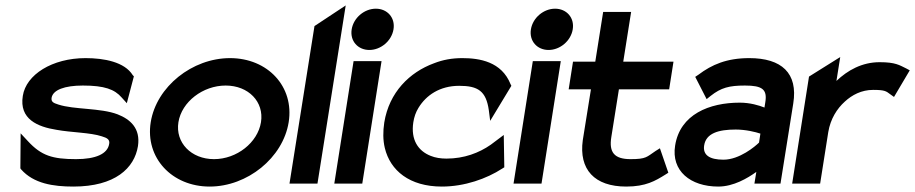

<svg xmlns="http://www.w3.org/2000/svg" viewBox="-20 -676 3370 707"><path d="M188 -198C242 -188 313 -188 355 -174C375 -168 385 -162 382 -146C376 -109 332 -90 260 -90C173 -90 132 -103 83 -156L56 -185L55 -56L58 -52C104 0 176 11 250 11C404 11 475 -57 488 -138C498 -204 459 -237 413 -255C350 -279 253 -272 195 -291C175 -297 168 -302 170 -316C175 -345 218 -361 285 -361C365 -361 402 -347 428 -317L447 -296L473 -395L469 -399C439 -448 363 -462 295 -462C172 -462 76 -401 64 -323C50 -237 119 -209 188 -198Z M752 11C891 11 1022 -95 1043 -226C1064 -357 966 -462 827 -462C688 -462 556 -357 535 -226C514 -95 613 11 752 11ZM811 -361C895 -361 953 -301 941 -226C929 -151 852 -90 768 -90C684 -90 625 -151 637 -226C649 -301 727 -361 811 -361Z M1149 0 1253 -656 1138 -580 1046 0Z M1340 -492C1382 -492 1422 -525 1429 -568C1436 -611 1406 -644 1364 -644C1322 -644 1282 -611 1275 -568C1268 -525 1298 -492 1340 -492ZM1314 0 1385 -451H1282L1211 0Z M1397 -131C1417 -48 1488 11 1607 11C1691 11 1772 -18 1829 -55L1837 -60L1835 -179L1787 -143C1744 -113 1689 -92 1624 -92C1603 -92 1583 -95 1566 -102C1520 -120 1492 -161 1502 -226C1505 -245 1511 -263 1521 -279C1549 -325 1599 -360 1671 -360C1740 -360 1770 -341 1780 -270L1785 -231L1863 -360L1860 -366C1827 -449 1746 -462 1682 -462C1645 -462 1611 -456 1578 -443C1488 -410 1413 -336 1395 -225C1390 -192 1390 -160 1397 -131Z M2000 -492C2042 -492 2082 -525 2089 -568C2096 -611 2066 -644 2024 -644C1982 -644 1942 -611 1935 -568C1928 -525 1958 -492 2000 -492ZM1974 0 2045 -451H1942L1871 0Z M2156 -347 2126 -160C2111 -52 2169 11 2286 11C2358 11 2393 -10 2430 -33L2441 -40L2410 -130L2394 -120C2361 -98 2360 -90 2302 -90C2242 -90 2222 -115 2231 -171L2259 -347H2444L2460 -449H2275L2304 -632H2201L2172 -449H2090L2074 -347Z M2625 11C2681 11 2733 -20 2765 -43L2758 0H2854L2901 -295C2919 -407 2858 -462 2739 -462C2656 -462 2601 -438 2552 -401L2540 -393L2582 -311L2597 -323C2635 -353 2665 -361 2723 -361C2787 -361 2806 -347 2798 -299L2795 -280C2775 -288 2742 -298 2704 -298C2592 -298 2484 -255 2466 -140C2451 -47 2522 11 2625 11ZM2689 -199C2726 -199 2762 -190 2780 -184L2775 -151C2761 -137 2703 -88 2644 -88C2593 -88 2567 -105 2573 -141C2580 -185 2625 -199 2689 -199Z M3000 0 3030 -190C3038 -238 3062 -276 3091 -302C3117 -326 3152 -345 3195 -345C3239 -345 3243 -340 3258 -329L3272 -319L3330 -417L3317 -424C3292 -436 3278 -447 3219 -447C3154 -447 3101 -417 3060 -378L3074 -466L2959 -394L2897 0Z"/></svg>

Font: Charger Pro
Style: BlkObl
Weight: 900
Designer: Jasper
Foundry: Cannot Into Space Fonts
Version: Version 1.09